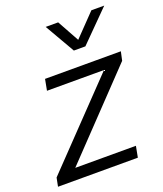

<svg xmlns="http://www.w3.org/2000/svg" viewBox="-144 -848 799 940"><g transform="rotate(-20 255.5 -378.0)"><path d="M511 -518 501 -472 106 -58H422L411 0H-5L4 -45L402 -460H105L116 -518ZM206 -756H271L334 -642L444 -756H511L356 -600H296Z"/></g></svg>

Font: Nacelle Light
Style: Italic
Weight: 300
Italic angle: -12°
Designer: Sora Sagano
Foundry: Sora Sagano
Version: Version 1.000;FEAKit 1.0